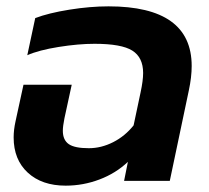

<svg xmlns="http://www.w3.org/2000/svg" viewBox="-20 -570 657 605"><path d="M23 -137Q23 -161 29 -188L54 -303H206L183 -197Q178 -172 178 -158Q178 -129 196.5 -116Q215 -103 260 -103Q299 -103 336.5 -122Q374 -141 401 -175L423 -279Q431 -316 431 -340Q431 -389 397 -410.5Q363 -432 278 -432Q227 -432 164.5 -422Q102 -412 66 -396L91 -513Q133 -529 198.5 -539.5Q264 -550 322 -550Q584 -550 584 -362Q584 -327 575 -285L515 0H371L383 -60Q345 -24 293.5 -4.5Q242 15 187 15Q112 15 67.5 -26Q23 -67 23 -137Z"/></svg>

Font: Prompt SemiBold
Style: Italic
Weight: 600
Italic angle: -12°
Designer: Katatrad Team
Foundry: CadsonDemak
Version: Version 1.001